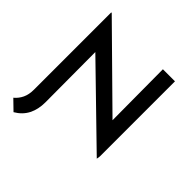

<svg xmlns="http://www.w3.org/2000/svg" viewBox="-246 -932 1316 1316"><g transform="rotate(45 412.0 -274.5)"><path d="M720 26 162 -517 196 -502 198 0H81V-753H86L636 -211L610 -219L607 -728H724V0ZM198 -37V2Q198 70 172 121Q146 172 91 204L20 135Q49 111 65 77Q81 43 81 -4V-141Z"/></g></svg>

Font: Josefin Sans Thin SemiBold
Style: Regular
Weight: 600
Version: Version 2.000